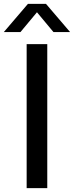

<svg xmlns="http://www.w3.org/2000/svg" viewBox="-58 -967 381 987"><path d="M79 0V-740H185V0ZM-38.5 -802 85.5 -947H178.5L302.5 -802H217L122 -916H142L47 -802Z"/></svg>

Font: Encode Sans SC Medium
Style: Regular
Weight: 500
Version: Version 3.002